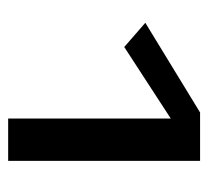

<svg xmlns="http://www.w3.org/2000/svg" viewBox="-40 -605 520 480"><g transform="rotate(90 220.0 -365.0)"><path d="M276.3 -531.9V-125.4H382.2V-605.2H261.2L37 -468.3L97.5 -415.6Z"/></g></svg>

Font: PleaseOptimize
Style: Demi-Bold
Weight: 600
Version: Version 001.000